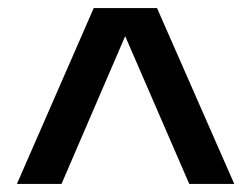

<svg xmlns="http://www.w3.org/2000/svg" viewBox="-20 -708 624 477"><path d="M450.2 -251 291 -618.2 132.8 -251H22L212.9 -688H370.1L562 -251Z"/></svg>

Font: Arial
Style: Bold
Weight: 700
Designer: Steve Matteson
Foundry: Ascender Corporation
Version: Version 2.00.3